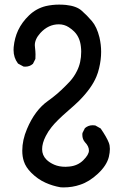

<svg xmlns="http://www.w3.org/2000/svg" viewBox="-20 -815 540 837"><path d="M77.1 -158.2Q77.1 -204.6 97.7 -252.9Q132.3 -335 189 -375Q228.5 -402.8 265.6 -440.4Q275.4 -450.2 284.2 -459.5Q303.2 -480.5 315.4 -505.4Q334 -542 334 -589.4Q334 -601.1 332.5 -612.8Q328.1 -652.8 303.2 -677.7Q293.5 -687.5 279.8 -696.3Q260.3 -709 236.3 -709Q190.9 -709 156.2 -671.4Q131.8 -644.5 131.8 -618.2Q131.8 -614.7 132.3 -611.3Q134.8 -589.8 134.8 -577.9Q134.8 -565.9 134.3 -558.1L123.5 -536.6L122.6 -536.1Q109.4 -524.4 89.8 -524.4Q86.9 -524.4 82.5 -524.9L59.1 -537.6L58.1 -538.6Q39.1 -563.5 39.1 -597.2Q39.1 -603 39.6 -609.4Q43.5 -649.9 59.1 -683.1Q75.7 -718.3 106.9 -748.3Q138.2 -778.3 180.2 -788.6Q208.5 -794.9 237.8 -794.9Q252.4 -794.9 267.6 -793.5Q314 -788.6 336.4 -768.1Q358.4 -749 380.4 -723.4Q402.3 -697.8 413.6 -651.9Q420.9 -620.1 420.9 -588.9Q420.9 -554.7 412.1 -518.1Q407.7 -498.5 400.4 -481.4Q379.9 -431.2 324.7 -375.5Q305.7 -356.9 277.3 -332.5Q226.1 -288.1 205.1 -261.2Q190.4 -243.2 179.7 -222.2Q163.6 -190.9 163.6 -164.6Q163.6 -138.2 182.6 -119.1Q195.8 -106 216.8 -96.9Q237.8 -87.9 265.6 -87.9Q273.4 -87.9 281.7 -88.9Q318.8 -92.3 343.3 -116.7Q367.7 -141.1 367.7 -158.7Q367.7 -177.2 350.6 -194.8Q338.9 -208 338.9 -227.5Q338.9 -230.5 339.4 -234.9L350.1 -256.3Q364.7 -269 383.8 -269Q389.2 -269 395.5 -268.1L418.9 -254.9Q445.3 -216.3 454.1 -193.4Q459 -181.2 459 -165.8Q459 -150.4 454.6 -131.3Q445.3 -93.8 407.2 -58.1Q369.1 -22.5 329.6 -9.8Q295.9 2 256.8 2Q246.1 2 244.1 1.5Q209.5 -4.4 178.2 -18.6Q144.5 -33.7 116.2 -62Q92.3 -85.9 84 -111.8Q77.1 -132.3 77.1 -158.2Z"/></svg>

Font: Bakudai
Style: Medium
Weight: 500
Version: Version 1.48